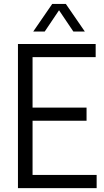

<svg xmlns="http://www.w3.org/2000/svg" viewBox="-20 -966 536 986"><path d="M72.2 0V-740H471.3V-672.5H147.2V-67.5H476.3V0ZM130.3 -346V-413.5H424.5V-346ZM150.7 -804.1 248.2 -945.8H318.1L415.6 -804.1H356.7L277.3 -922H289L209.7 -804.1Z"/></svg>

Font: Encode Sans Condensed Thin
Style: Regular
Weight: 100
Width: 3
Designer: Multiple Designers
Foundry: Impallari Type
Version: Version 3.002